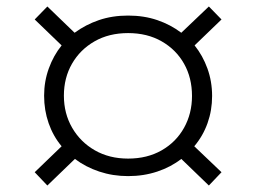

<svg xmlns="http://www.w3.org/2000/svg" viewBox="-20 -541 788 592"><path d="M126 31 87 -10 170 -90Q144 -121 130 -161Q116 -201 116 -246Q116 -290 130.5 -330Q145 -370 170 -401L87 -481L126 -521L210 -440Q244 -465 285 -479Q326 -493 375 -493Q424 -493 465 -479Q506 -465 539 -440L624 -521L663 -481L580 -401Q605 -370 619.5 -330Q634 -290 634 -245Q634 -201 620 -161.5Q606 -122 579 -90L663 -10L624 31L539 -51Q507 -26 465 -12Q423 2 375 2Q328 2 286 -12Q244 -26 211 -51ZM375 -52Q434 -52 478.5 -77.5Q523 -103 547.5 -147Q572 -191 572 -245Q572 -301 547.5 -344.5Q523 -388 478.5 -413.5Q434 -439 375 -439Q316 -439 271.5 -413.5Q227 -388 202 -344.5Q177 -301 177 -246Q177 -191 202.5 -147Q228 -103 272.5 -77.5Q317 -52 375 -52Z"/></svg>

Font: Nunito Sans 10pt Expanded Light
Style: Italic
Weight: 300
Width: 7
Italic angle: -9°
Designer: Vernon Adams
Foundry: Vernon Adams
Version: Version 3.101;gftools[0.9.27]